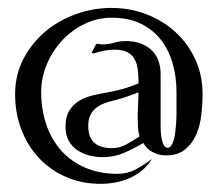

<svg xmlns="http://www.w3.org/2000/svg" viewBox="-20 -381 544 478"><path d="M393.1 5.9Q376 5.9 360.6 -2Q345.2 -9.8 336.9 -24.9Q313.5 -11.2 288.8 -0.5Q264.2 10.3 236.3 10.3Q218.8 10.3 201.9 5.9Q185.1 1.5 171.9 -7.6Q158.7 -16.6 150.9 -31Q143.1 -45.4 143.1 -65.4Q143.1 -90.3 152.6 -105.7Q162.1 -121.1 177.7 -130.4Q193.4 -139.6 212.9 -144Q232.4 -148.4 252.4 -151.9Q288.6 -158.2 324.7 -173.3V-178.2Q324.7 -194.8 322.8 -209.2Q320.8 -223.6 314.7 -234.4Q308.6 -245.1 296.9 -251.2Q285.2 -257.3 265.6 -257.3Q252.4 -257.3 239.5 -254.9Q226.6 -252.4 213.9 -248L209.5 -248.5L208.5 -250.5L219.2 -271L223.1 -272Q229 -270.5 235.4 -270.5Q250 -270.5 264.2 -274.7Q278.3 -278.8 293 -278.8Q332 -278.8 356 -257.3Q379.9 -235.8 379.9 -195.8V-65.4Q379.9 -61 380.4 -52.5Q380.9 -43.9 382.6 -35.2Q384.3 -26.4 387.7 -19.8Q391.1 -13.2 397.5 -13.2Q402.8 -13.2 406.7 -19Q410.6 -24.9 413.1 -34.2Q415.5 -43.5 416.7 -54.7Q418 -65.9 418.7 -76.4Q419.4 -86.9 419.4 -95.5Q419.4 -104 419.4 -107.9V-151.9Q419.4 -189.9 409.7 -223.6Q399.9 -257.3 380.1 -282.5Q360.4 -307.6 330.1 -322.3Q299.8 -336.9 258.3 -336.9Q222.2 -336.9 190.2 -321.3Q158.2 -305.7 134.3 -279.8Q110.4 -253.9 96.4 -220.5Q82.5 -187 82.5 -151.9Q82.5 -108.4 95.2 -71Q107.9 -33.7 132.3 -6.3Q156.7 21 192.1 36.4Q227.5 51.8 272.9 51.8Q297.4 51.8 318.6 40.3Q339.8 28.8 358.4 14.6Q348.1 31.2 334 43Q319.8 54.7 303 62.3Q286.1 69.8 267.6 73.2Q249 76.7 230.5 76.7Q183.1 76.7 143.8 59.3Q104.5 42 76.4 11.7Q48.3 -18.6 33 -59.1Q17.6 -99.6 17.6 -146Q17.6 -194.3 38.1 -233.9Q58.6 -273.4 92 -301.8Q125.5 -330.1 168.7 -345.7Q211.9 -361.3 257.3 -361.3Q303.2 -361.3 344.5 -345.5Q385.7 -329.6 417 -301Q448.2 -272.5 466.3 -232.9Q484.4 -193.4 484.4 -146Q484.4 -123 481.4 -96.4Q478.5 -69.8 469 -47.1Q459.5 -24.4 441.4 -9.3Q423.3 5.9 393.1 5.9ZM327.6 -41.5Q324.2 -51.3 323.5 -63.5Q322.8 -75.7 322.8 -86.4Q322.8 -102.5 323.7 -118.7Q324.7 -134.8 324.7 -150.9Q309.1 -145 293.5 -139.6Q277.8 -134.3 261.7 -130.4Q248.5 -127.4 237.3 -122.8Q226.1 -118.2 217.8 -111.1Q209.5 -104 204.6 -93.5Q199.7 -83 199.7 -67.9Q199.7 -38.6 215.1 -25.4Q230.5 -12.2 258.3 -12.2Q278.3 -12.2 294.9 -21.7Q311.5 -31.2 327.6 -41.5Z"/></svg>

Font: CAT Linz
Style: Regular
Weight: 400
Designer: Peter Wiegel
Foundry: Peter Wiegel
Version: Version 1.08